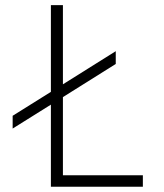

<svg xmlns="http://www.w3.org/2000/svg" viewBox="-20 -713 626 733"><path d="M28.3 -222.2 174.3 -313.5V0H525.4V-43.9H220.2V-342.3L421.9 -468.8V-517.6L220.2 -391.1V-693.4H174.3V-362.3L28.3 -271Z"/></svg>

Font: Cascadia Code PL ExtraLight
Style: Regular
Weight: 200
Monospace: yes
Designer: Aaron Bell
Foundry: Saja Typeworks
Version: Version 2404.023